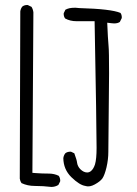

<svg xmlns="http://www.w3.org/2000/svg" viewBox="-20 -759 540 758"><path d="M318.4 -24.4Q334.5 -20 354 -30.8Q375.5 -42.5 384.3 -54.7Q393.1 -67.9 400.4 -98.1Q407.7 -129.4 407.7 -159.7L409.7 -368.7Q410.6 -439 410.6 -468.8Q410.6 -558.1 408.7 -575.7Q405.8 -607.4 403.3 -669.4L418.5 -667.5Q424.8 -666.5 430.2 -666.5Q444.8 -666.5 453.1 -672.4L460.4 -687Q460.9 -688.5 460.9 -691.7Q460.9 -694.8 459.7 -699.5Q458.5 -704.1 455.6 -708Q419.4 -723.6 293 -727.1Q282.2 -728.5 277.8 -728.5Q263.2 -728.5 254.4 -726.6Q245.6 -724.6 238.3 -720.7L231.9 -707.5Q231.4 -706.1 231.4 -705.1Q231.4 -693.4 237.3 -686Q256.8 -675.3 281.7 -675.3H353.5Q361.3 -255.9 361.3 -175.3Q361.3 -131.3 355 -109.9Q349.1 -91.8 338.9 -83.5Q332 -78.1 324.2 -78.1Q310.1 -78.1 296.9 -91.3Q286.1 -102.5 284.2 -117.2Q283.2 -127.4 273.4 -153.8L261.2 -159.7Q259.8 -160.2 258.3 -160.2Q245.6 -160.2 237.8 -153.8Q231.4 -145.5 230 -134.8Q230.5 -90.3 261.7 -59.6Q294.4 -27.8 317.4 -24.9ZM117.2 -24.9Q150.9 -24.9 182.6 -21Q197.8 -21 210.4 -28.8L217.3 -42.5Q217.8 -43.9 217.8 -44.9Q217.8 -56.6 211.9 -64.9Q194.3 -73.7 172.9 -73.7Q146 -73.7 120.1 -75.7L107.9 -76.7L111.8 -710.4Q110.4 -722.2 104.5 -731.9L90.3 -738.8Q88.9 -739.3 87.9 -739.3Q75.7 -739.3 67.9 -732.9Q61.5 -724.6 60.1 -713.9L58.1 -53.7Q59.6 -43.5 64.9 -36.1Q88.9 -24.9 117.2 -24.9Z"/></svg>

Font: NaikaiFont
Style: ExtraLight
Weight: 200
Version: Version 1.89